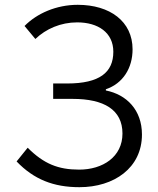

<svg xmlns="http://www.w3.org/2000/svg" viewBox="-20 -765 656 798"><path d="M310 13C454 13 570 -67 570 -206C570 -308 506 -372 420 -389V-394C491 -418 531 -482 531 -560C531 -676 437 -745 303 -745C214 -745 133 -709 82 -657L127 -603C171 -645 232 -672 301 -672C387 -672 451 -630 451 -550C451 -464 394 -418 259 -418H201V-354H282C412 -354 489 -309 489 -210C489 -113 407 -60 309 -60C222 -60 162 -84 95 -151L49 -94C121 -19 203 13 310 13Z"/></svg>

Font: ChiuKong Gothic MN Normal
Style: Regular
Weight: 350
Designer: Ryoko NISHIZUKA 西塚涼子 (kana, bopomofo & ideographs); Paul D. Hunt (Latin, Greek & Cyrillic); Sandoll Communications 산돌커뮤니
Foundry: Adobe
Version: Version 1.300